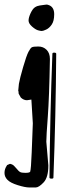

<svg xmlns="http://www.w3.org/2000/svg" viewBox="-43 -619 303 834"><path d="M171.9 -595.7C166 -598.3 161.7 -599.4 158.9 -599.1C156.2 -598.8 152.5 -598.3 147.9 -597.7C143.4 -597 137.4 -596.2 129.9 -595.2C122.4 -594.2 115.3 -591.6 108.6 -587.2C102 -582.8 95.7 -574.2 89.8 -561.5C84 -548.8 81.1 -538.2 81.1 -529.8C81.1 -521.3 86 -512.7 95.9 -503.9C105.9 -495.1 114.5 -489.7 121.8 -487.5C129.2 -485.4 134.7 -484.4 138.4 -484.4C142.2 -484.4 148.5 -486.4 157.5 -490.5C166.4 -494.5 174.5 -501.8 181.6 -512.2C188.8 -522.6 192.4 -537.6 192.4 -557.1C192.4 -576.7 185.5 -589.5 171.9 -595.7ZM93.3 -186.5 99.6 -83.5 94.7 43.5C92.8 92.6 90.5 120.6 87.9 127.4C85 130.4 78.1 131.8 67.4 131.8C56.6 131.8 49.1 130.7 44.7 128.4C40.3 126.1 34.4 120.4 27.1 111.3C19.8 102.2 13.7 96.8 8.8 95.2L7.8 94.7L4.4 93.8C3.4 93.1 2 92.8 0 92.8L-12.2 98.1L-12.7 99.1C-19.9 109.9 -23.4 120.4 -23.4 130.9V132.8C-23.4 143.6 -19.2 153.3 -10.7 162.1C-2.3 170.9 12.7 178.6 34.2 185.3C55.7 192 72.3 195.3 84 195.3H112.3C121.1 195.3 132.4 188.1 146.2 173.6C160.1 159.1 167 134.4 167 99.6V99.1L158.2 -3.4C158.2 -19.4 160.3 -55.3 164.6 -111.3C168.8 -167.3 171.9 -251.1 173.8 -362.8C173.8 -379.7 169 -393 159.4 -402.6C149.8 -412.2 137.9 -417 123.5 -417C109.2 -417 99.9 -415.9 95.7 -413.8C91.5 -411.7 86.4 -405 80.6 -393.8C74.7 -382.6 67 -360.4 57.4 -327.4C47.8 -294.4 41.7 -270.2 39.1 -254.9L36.1 -224.1L37.1 -223.1C37.1 -218.9 37.4 -215.2 38.1 -211.9L47.4 -195.3L47.9 -194.8C56 -187.3 64.8 -183.6 74.2 -183.6ZM184.6 -385.7C177.7 -207.7 173.5 -28.3 171.9 152.3C171.9 155.3 174.7 156.8 180.4 157C186.1 157.1 189 155.8 189 152.8C195.8 -24.9 199.9 -204.3 201.2 -385.3C201.2 -388.5 198.4 -390.2 192.9 -390.4C187.3 -390.5 184.6 -389 184.6 -385.7Z"/></svg>

Font: Drukaatie burti
Style: Regular
Weight: 400
Version: Version 0.14.4